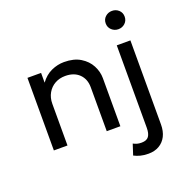

<svg xmlns="http://www.w3.org/2000/svg" viewBox="-159 -850 1172 1218"><g transform="rotate(-20 427.0 -240.5)"><path d="M79.5 0V-490H171.5V-424Q203 -467 245 -486Q287 -505 331 -505Q397.5 -505 441.2 -478.2Q485 -451.5 506.8 -410Q528.5 -368.5 528.5 -325V0H436.5V-296.5Q436.5 -352 402 -385.8Q367.5 -419.5 308 -419.5Q269 -419.5 238.2 -402.2Q207.5 -385 189.5 -353.5Q171.5 -322 171.5 -281V0ZM637.5 225Q607 225 583.5 218.8Q560 212.5 541 202.5L564.5 130Q576.5 136.5 589 140.2Q601.5 144 620 144Q654.5 144 668.5 124.5Q682.5 105 682.5 67V-490H774.5V77Q774.5 123 757.8 156Q741 189 710.2 207Q679.5 225 637.5 225ZM728 -582.5Q702 -582.5 683 -600Q664 -617.5 664 -644.5Q664 -671.5 683 -688.8Q702 -706 728 -706Q754.5 -706 773.2 -688.8Q792 -671.5 792 -644.5Q792 -617.5 773.2 -600Q754.5 -582.5 728 -582.5Z"/></g></svg>

Font: Geologica Cursive Light
Style: Regular
Weight: 300
Designer: Sindre Bremnes, Frode Helland
Foundry: Monokrom Skriftforlag AS
Version: Version 1.010;gftools[0.9.28]